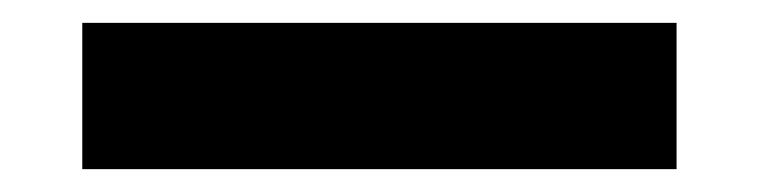

<svg xmlns="http://www.w3.org/2000/svg" viewBox="-20 -20 664 168"><path d="M52 128V0H572V128Z"/></svg>

Font: Tektur SemiBold
Style: Regular
Weight: 600
Designer: Adam Jagosz
Foundry: Adam Jagosz
Version: Version 1.005;gftools[0.9.30]